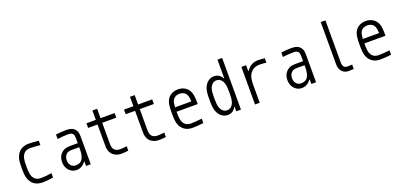

<svg xmlns="http://www.w3.org/2000/svg" viewBox="17 -2055 6633 3203"><g transform="rotate(-20 3333.5 -453.5)"><path d="M173.8 -541Q233.1 -677.1 394.5 -677.1Q459.6 -677.1 570.3 -666V-587.9Q458.3 -599 394.5 -599Q338.5 -599 305.7 -577.8Q272.8 -556.6 252 -513.7Q241.5 -491.5 236 -458.3Q230.5 -425.1 229.8 -401.4Q229.2 -377.6 229.2 -333.3Q229.2 -289.1 229.8 -265.3Q230.5 -241.5 236 -208.3Q241.5 -175.1 252 -153Q272.8 -110 305.7 -88.9Q338.5 -67.7 394.5 -67.7Q470.7 -67.7 583.3 -84.6V-6.5Q471.4 10.4 394.5 10.4Q233.1 10.4 173.8 -125.7Q155.6 -166.7 150.7 -213.5Q145.8 -260.4 145.8 -333.3Q145.8 -406.2 150.7 -453.1Q155.6 -500 173.8 -541Z M1166.7 -333.3H1039.1Q1015 -333.3 1001.6 -332Q988.3 -330.7 968.1 -322.6Q947.9 -314.5 932.3 -298.2Q895.8 -259.8 895.8 -197.3Q895.8 -141.9 927.4 -104.8Q959 -67.7 1013 -67.7Q1044.3 -67.7 1068.7 -76.8Q1093.1 -85.9 1109 -99.6Q1125 -113.3 1136.4 -135.4Q1147.8 -157.6 1153.3 -176.8Q1158.9 -196 1162.1 -222.7Q1165.4 -249.3 1166 -266.3Q1166.7 -283.2 1166.7 -306.6ZM1062.5 -677.1Q1118.5 -677.1 1160.8 -659.8Q1203.1 -642.6 1230.5 -594.4Q1250 -559.9 1250 -487.6V0H1166.7V-80.1H1160.2Q1094.4 10.4 997.4 10.4Q919.3 10.4 865.9 -48.2Q812.5 -106.8 812.5 -196Q812.5 -289.7 869.8 -347Q890.6 -367.2 914.1 -380.2Q937.5 -393.2 963.2 -398.1Q988.9 -403 1003.6 -404Q1018.2 -404.9 1040.4 -404.9H1166.7V-484.4Q1166.7 -541 1154.9 -561.2Q1143.9 -580.1 1123.4 -589.5Q1102.9 -599 1062.5 -599Q984.4 -599 875 -585.3V-664.7Q982.4 -677.1 1062.5 -677.1Z M1916.7 0.7Q1847 10.4 1791.7 10.4Q1739.6 10.4 1696.9 -8.5Q1654.3 -27.3 1627.6 -59.9Q1606.8 -84.6 1596.4 -117.8Q1585.9 -151 1584.6 -173.2Q1583.3 -195.3 1583.3 -234.4V-584.6H1416.7V-666.7H1583.3V-833.3H1666.7V-666.7H1916.7V-584.6H1666.7V-240.9Q1666.7 -205.1 1667.6 -187.5Q1668.6 -169.9 1675.1 -147.1Q1681.6 -124.3 1694.7 -108.1Q1728.5 -67.7 1798.2 -67.7Q1844.4 -67.7 1916.7 -77.5Z M2583.3 0.7Q2513.7 10.4 2458.3 10.4Q2406.2 10.4 2363.6 -8.5Q2321 -27.3 2294.3 -59.9Q2273.4 -84.6 2263 -117.8Q2252.6 -151 2251.3 -173.2Q2250 -195.3 2250 -234.4V-584.6H2083.3V-666.7H2250V-833.3H2333.3V-666.7H2583.3V-584.6H2333.3V-240.9Q2333.3 -205.1 2334.3 -187.5Q2335.3 -169.9 2341.8 -147.1Q2348.3 -124.3 2361.3 -108.1Q2395.2 -67.7 2464.8 -67.7Q2511.1 -67.7 2583.3 -77.5Z M2914.7 -520.2Q2901 -488.9 2897.1 -411.5H3186.2Q3182.3 -488.9 3168.6 -520.2Q3154.3 -557.3 3121.4 -578.1Q3088.5 -599 3041.7 -599Q2994.8 -599 2961.9 -578.1Q2929 -557.3 2914.7 -520.2ZM3246.7 -546.2Q3257.8 -518.2 3263.3 -480.5Q3268.9 -442.7 3269.9 -413.7Q3270.8 -384.8 3270.8 -333.3H2895.8Q2895.8 -289.1 2896.5 -265.3Q2897.1 -241.5 2902 -208.3Q2906.9 -175.1 2916.7 -153Q2954.4 -67.7 3054.7 -67.7Q3130.2 -67.7 3250 -81.4V-3.3Q3131.5 10.4 3054.7 10.4Q2974 10.4 2918.6 -27.3Q2863.3 -65.1 2838.5 -125.7Q2821.6 -166.7 2817.1 -213.5Q2812.5 -260.4 2812.5 -333.3Q2812.5 -384.8 2813.5 -413.7Q2814.5 -442.7 2820 -480.5Q2825.5 -518.2 2836.6 -546.2Q2858.1 -604.2 2911.8 -640.6Q2965.5 -677.1 3041.7 -677.1Q3117.8 -677.1 3171.5 -640.6Q3225.3 -604.2 3246.7 -546.2Z M3684.9 -677.1Q3728.5 -677.1 3766.3 -654.6Q3804 -632.2 3826.8 -585.3H3833.3V-916.7H3916.7V0H3833.3V-81.4H3826.8Q3804 -34.5 3766.3 -12Q3728.5 10.4 3684.9 10.4Q3620.4 10.4 3570.3 -30.3Q3520.2 -71 3497.4 -143.9Q3488.9 -171.2 3484.7 -205.1Q3480.5 -238.9 3479.8 -262.7Q3479.2 -286.5 3479.2 -333.3Q3479.2 -380.2 3479.8 -404Q3480.5 -427.7 3484.7 -461.6Q3488.9 -495.4 3497.4 -522.8Q3520.2 -595.7 3570.3 -636.4Q3620.4 -677.1 3684.9 -677.1ZM3579.4 -500Q3562.5 -448.6 3562.5 -333.3Q3562.5 -218.1 3579.4 -166.7Q3593.7 -124.3 3624 -96Q3654.3 -67.7 3697.9 -67.7Q3741.5 -67.7 3771.8 -96Q3802.1 -124.3 3816.4 -166.7Q3833.3 -218.1 3833.3 -333.3Q3833.3 -448.6 3816.4 -500Q3802.1 -542.3 3771.8 -570.6Q3741.5 -599 3697.9 -599Q3654.3 -599 3624 -570.6Q3593.7 -542.3 3579.4 -500Z M4466.1 -599Q4377.6 -599 4326.2 -551.4Q4299.5 -526.7 4282.6 -496.7Q4265.6 -466.8 4259.1 -430Q4252.6 -393.2 4251.3 -370.4Q4250 -347.7 4250 -309.2V0H4166.7V-666.7H4250V-563.2H4256.5Q4296.9 -617.8 4346 -647.5Q4395.2 -677.1 4466.1 -677.1Q4514.3 -677.1 4583.3 -668.6V-590.5Q4514.3 -599 4466.1 -599Z M5166.7 -333.3H5039.1Q5015 -333.3 5001.6 -332Q4988.3 -330.7 4968.1 -322.6Q4947.9 -314.5 4932.3 -298.2Q4895.8 -259.8 4895.8 -197.3Q4895.8 -141.9 4927.4 -104.8Q4959 -67.7 5013 -67.7Q5044.3 -67.7 5068.7 -76.8Q5093.1 -85.9 5109 -99.6Q5125 -113.3 5136.4 -135.4Q5147.8 -157.6 5153.3 -176.8Q5158.9 -196 5162.1 -222.7Q5165.4 -249.3 5166 -266.3Q5166.7 -283.2 5166.7 -306.6ZM5062.5 -677.1Q5118.5 -677.1 5160.8 -659.8Q5203.1 -642.6 5230.5 -594.4Q5250 -559.9 5250 -487.6V0H5166.7V-80.1H5160.2Q5094.4 10.4 4997.4 10.4Q4919.3 10.4 4865.9 -48.2Q4812.5 -106.8 4812.5 -196Q4812.5 -289.7 4869.8 -347Q4890.6 -367.2 4914.1 -380.2Q4937.5 -393.2 4963.2 -398.1Q4988.9 -403 5003.6 -404Q5018.2 -404.9 5040.4 -404.9H5166.7V-484.4Q5166.7 -541 5154.9 -561.2Q5143.9 -580.1 5123.4 -589.5Q5102.9 -599 5062.5 -599Q4984.4 -599 4875 -585.3V-664.7Q4982.4 -677.1 5062.5 -677.1Z M5916.7 7.2Q5854.8 10.4 5826.8 10.4Q5757.2 10.4 5714.2 -33.9Q5692.1 -56.6 5681 -86.9Q5669.9 -117.2 5668.3 -135.1Q5666.7 -153 5666.7 -181.6V-916.7H5750V-181.6Q5750 -161.5 5750.7 -150.4Q5751.3 -139.3 5755.5 -123.7Q5759.8 -108.1 5768.2 -96.4Q5789.7 -67.7 5833.3 -67.7Q5877.6 -67.7 5916.7 -71Z M6248 -520.2Q6234.4 -488.9 6230.5 -411.5H6519.5Q6515.6 -488.9 6502 -520.2Q6487.6 -557.3 6454.8 -578.1Q6421.9 -599 6375 -599Q6328.1 -599 6295.2 -578.1Q6262.4 -557.3 6248 -520.2ZM6580.1 -546.2Q6591.1 -518.2 6596.7 -480.5Q6602.2 -442.7 6603.2 -413.7Q6604.2 -384.8 6604.2 -333.3H6229.2Q6229.2 -289.1 6229.8 -265.3Q6230.5 -241.5 6235.4 -208.3Q6240.2 -175.1 6250 -153Q6287.8 -67.7 6388 -67.7Q6463.5 -67.7 6583.3 -81.4V-3.3Q6464.8 10.4 6388 10.4Q6307.3 10.4 6252 -27.3Q6196.6 -65.1 6171.9 -125.7Q6154.9 -166.7 6150.4 -213.5Q6145.8 -260.4 6145.8 -333.3Q6145.8 -384.8 6146.8 -413.7Q6147.8 -442.7 6153.3 -480.5Q6158.9 -518.2 6169.9 -546.2Q6191.4 -604.2 6245.1 -640.6Q6298.8 -677.1 6375 -677.1Q6451.2 -677.1 6504.9 -640.6Q6558.6 -604.2 6580.1 -546.2Z"/></g></svg>

Font: TypoPRO Monoid
Style: Regular
Weight: 400
Width: 4
Monospace: yes
Designer: Andreas Larsen (@larsenwork)
Version: Version 0.61